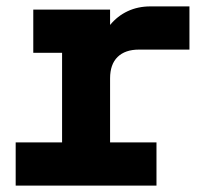

<svg xmlns="http://www.w3.org/2000/svg" viewBox="-20 -580 640 600"><path d="M29 0V-135H174V-415H84V-550H324V-502Q347 -530 379 -545Q411 -560 450 -560H572V-425H414Q371 -425 347.5 -402Q324 -379 324 -335V-135H469V0Z"/></svg>

Font: Tiny ExtraBold
Style: Regular
Weight: 800
Designer: Philipp Nurullin, Konstantin Bulenkov
Foundry: JetBrains
Version: Version 2.251; ttfautohint (v1.8.4.7-5d5b)